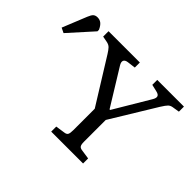

<svg xmlns="http://www.w3.org/2000/svg" viewBox="-353 -963 1210 1210"><g transform="rotate(45 251.5 -358.0)"><path d="M211 0V-45L272 -54Q291 -56 297 -66.5Q303 -77 303 -105V-296L116 -597Q103 -618 91 -631Q79 -644 56 -648L19 -655V-703H298V-658L243 -651Q221 -648 215.5 -635Q210 -622 223 -601L372 -359H377L518 -596Q531 -617 527 -630Q523 -643 500 -648L453 -659V-703H691V-658L642 -650Q626 -647 615.5 -637Q605 -627 585 -595L402 -295V-101Q402 -76 408.5 -66Q415 -56 434 -54L495 -45V0ZM-173 -494 -206 -510 -140 -673Q-130 -698 -119.5 -707Q-109 -716 -91 -716Q-71 -716 -56.5 -704.5Q-42 -693 -30 -667V-653Z"/></g></svg>

Font: Literata 18pt
Style: Regular
Weight: 400
Designer: Latin by Veronika Burian and Jose Scaglione. Greek by Irene Vlachou. Cyrillic by Vera Evstafieva.
Foundry: TypeTogether
Version: Version 3.103;gftools[0.9.29]